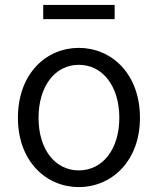

<svg xmlns="http://www.w3.org/2000/svg" viewBox="-20 -749 642 782"><path d="M301 13C433 13 550 -91 550 -269C550 -450 433 -554 301 -554C169 -554 53 -450 53 -269C53 -91 169 13 301 13ZM301 -55C204 -55 137 -141 137 -269C137 -398 204 -485 301 -485C398 -485 466 -398 466 -269C466 -141 398 -55 301 -55ZM156 -671H447V-729H156Z"/></svg>

Font: Genne Gothic Normal
Style: Regular
Weight: 350
Designer: Ryoko NISHIZUKA (kana & ideographs); Paul D. Hunt (Latin, Greek & Cyrillic); Wenlong ZHANG (bopomofo); Sandoll Communica
Foundry: Adobe Systems Incorporated
Version: Version 1.004;PS 1.004;hotconv 16.6.51;makeotf.lib2.5.65220